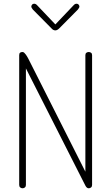

<svg xmlns="http://www.w3.org/2000/svg" viewBox="-20 -1010 597 1030"><path d="M438 -89V-714Q438 -723 443.5 -727Q449 -731 456 -731Q463 -731 468.5 -727Q474 -723 474 -714V-18Q474 -9 468.5 -4.5Q463 0 456 0Q446 0 439 -12.5Q432 -25 427 -36L119 -643V-18Q119 -9 113.5 -4.5Q108 0 101 0Q94 0 88.5 -4.5Q83 -9 83 -18V-714Q83 -724 88 -727.5Q93 -731 101 -731Q106 -731 110.5 -726.5Q115 -722 119.5 -716Q124 -710 127 -704Q130 -698 132 -695ZM298 -858Q287 -847 277 -847Q265 -847 256 -858L156 -959Q148 -969 148 -975Q148 -980 152 -985Q156 -990 163 -990Q172 -990 179 -982L277 -879L375 -982Q382 -990 391 -990Q398 -990 402 -985Q406 -980 406 -975Q406 -969 398 -959Z"/></svg>

Font: AkaAcidDosis
Style: ExtraLight
Weight: 250
Designer: Edgar Tolentino, Pablo Impallari, Igino Marini, Aka-Acid
Foundry: Edgar Tolentino, Pablo Impallari, Igino Marini, Aka-Acid
Version: Version 1.007